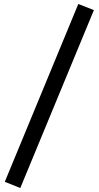

<svg xmlns="http://www.w3.org/2000/svg" viewBox="-20 -825 493 960"><path d="M81.5 115 4 84 371.5 -805 449.5 -774.5Z"/></svg>

Font: Geologica Roman Light
Style: Regular
Weight: 300
Designer: Sindre Bremnes, Frode Helland
Foundry: Monokrom Skriftforlag AS
Version: Version 1.010;gftools[0.9.28]